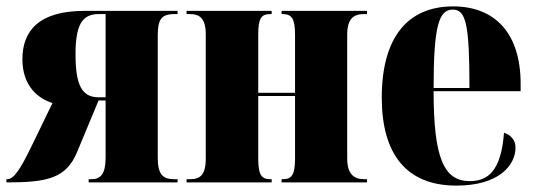

<svg xmlns="http://www.w3.org/2000/svg" viewBox="-25 -570 1678 600"><path d="M-5 0C124 0 182 -13 216 -95L283 -256H305V-77C305 -26 289 -10 261 -10H252V0H530V-10H519C483 -10 468 -26 468 -77V-459C468 -509 479 -526 520 -526H530V-536H239C97 -536 45 -474 45 -385C45 -301 94 -262 139 -248L75 -116C36 -35 17 -10 -3 -10H-5ZM283 -266C231 -266 211 -304 211 -400C211 -491 231 -526 283 -526H305V-266Z M558 0H824V-10H820C793 -10 782 -22 782 -75V-270H897V-75C897 -22 886 -10 858 -10H855V0H1122V-10H1113C1081 -10 1060 -26 1060 -75V-461C1060 -513 1081 -526 1113 -526H1122V-536H855V-526H858C886 -526 897 -513 897 -462V-280H782V-461C782 -513 791 -526 820 -526H824V-536H558V-526H568C599 -526 618 -513 618 -462V-75C618 -22 600 -10 568 -10H558Z M1401 10C1535 10 1586 -54 1586 -109C1586 -133 1570 -149 1550 -155C1541 -36 1500 -4 1443 -4C1363 -4 1330 -74 1330 -285H1602V-308C1602 -466 1522 -550 1391 -550C1249 -550 1168 -453 1168 -265C1168 -91 1243 10 1401 10ZM1442 -295H1330C1330 -491 1347 -540 1390 -540C1432 -540 1442 -491 1442 -295Z"/></svg>

Font: Noto Serif Display ExtraCondensed Black
Style: Regular
Weight: 900
Width: 2
Designer: Monotype Design Team
Foundry: Monotype Imaging Inc.
Version: Version 2.009